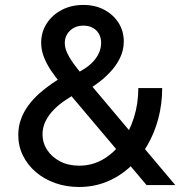

<svg xmlns="http://www.w3.org/2000/svg" viewBox="-20 -746 756 774"><path d="M570.8 0 228 -405.8Q205.1 -433.1 186.5 -460.4Q168 -487.8 157 -515.9Q146 -543.9 146 -573.7Q146 -617.2 168.5 -651.6Q190.9 -686 229.2 -706.1Q267.6 -726.1 315.9 -726.1Q363.8 -726.1 400.4 -706.5Q437 -687 458 -653.8Q479 -620.6 479 -579.6Q479 -542.5 462.9 -510.5Q446.8 -478.5 421.1 -452.1Q395.5 -425.8 368.2 -406.7L329.6 -379.9L283.7 -446.8L314 -464.8Q335 -477.1 351.8 -493.9Q368.7 -510.7 378.2 -531Q387.7 -551.3 387.7 -572.8Q387.7 -604 368.2 -623.3Q348.6 -642.6 315.9 -642.6Q283.2 -642.6 262.2 -622.3Q241.2 -602.1 241.2 -572.8Q241.2 -553.7 250.2 -533.7Q259.3 -513.7 273.9 -493.2Q288.6 -472.7 305.7 -452.1L686.5 0ZM298.3 7.8Q247.6 7.8 203.1 -7.8Q158.7 -23.4 125.2 -51.8Q91.8 -80.1 72.8 -118.2Q53.7 -156.2 53.7 -201.7Q53.7 -235.8 64.5 -265.4Q75.2 -294.9 94.2 -320.8Q113.3 -346.7 137.9 -368.7Q162.6 -390.6 190.4 -409.7L237.8 -441.4L290.5 -372.6L244.6 -342.8Q219.2 -326.2 198 -304.9Q176.8 -283.7 164.1 -258.3Q151.4 -232.9 151.4 -204.6Q151.4 -169.9 170.4 -141.1Q189.5 -112.3 222.7 -95.2Q255.9 -78.1 299.3 -78.1Q351.1 -78.1 394.5 -103Q438 -127.9 470 -171.6Q502 -215.3 519.8 -271.7Q537.6 -328.1 537.6 -391.1H633.8Q633.8 -327.1 618.2 -267.8Q602.5 -208.5 572.8 -158.2Q543 -107.9 501.5 -70.6Q460 -33.2 408.7 -12.7Q357.4 7.8 298.3 7.8Z"/></svg>

Font: Reddit Sans Medium
Style: Regular
Weight: 500
Designer: Stephen Hutchings
Foundry: Reddit
Version: Version 1.014